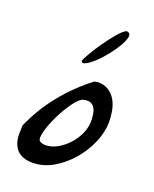

<svg xmlns="http://www.w3.org/2000/svg" viewBox="-112 -632 560 699"><g transform="rotate(20 167.5 -282.5)"><path d="M17.6 -82Q17.6 -85.9 18.1 -98.1Q18.6 -110.4 18.6 -114.3Q49.8 -185.5 98.6 -246.1Q147.5 -306.6 209 -353.5Q210.9 -353.5 215.3 -355Q219.7 -356.4 221.7 -356.4Q248 -356.4 265.1 -345.2Q282.2 -334 292.5 -315.9Q302.7 -297.9 306.6 -275.9Q310.5 -253.9 310.5 -233.4Q310.5 -195.3 293 -153.8Q275.4 -112.3 245.6 -77.6Q215.8 -43 177.7 -21Q139.6 1 98.6 1Q57.6 1 37.6 -21Q17.6 -43 17.6 -82ZM93.8 -93.8Q93.8 -83 102.5 -79.1Q111.3 -75.2 120.1 -75.2Q144.5 -75.2 167.5 -88.4Q190.4 -101.6 208.5 -121.6Q226.6 -141.6 237.3 -166Q248 -190.4 248 -212.9Q248 -223.6 246.6 -236.8Q245.1 -250 240.2 -260.3Q235.4 -270.5 225.1 -276.4Q214.8 -282.2 196.3 -278.3Q182.6 -275.4 165 -252.9Q147.5 -230.5 131.3 -200.7Q115.2 -170.9 104.5 -141.1Q93.8 -111.3 93.8 -93.8ZM256.8 -566.4Q273.4 -565.4 271.5 -550.3Q269.5 -535.2 257.3 -514.2Q245.1 -493.2 226.6 -469.7Q208 -446.3 189.5 -429.2Q170.9 -412.1 156.7 -405.3Q142.6 -398.4 140.6 -410.2Q144.5 -419.9 158.2 -443.4Q171.9 -466.8 189.5 -491.7Q207 -516.6 225.1 -538.1Q243.2 -559.6 256.8 -566.4Z"/></g></svg>

Font: La Belle Aurore
Style: Regular
Weight: 400
Version: Version 1.001 2001